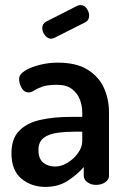

<svg xmlns="http://www.w3.org/2000/svg" viewBox="-20 -726 499 754"><path d="M158 8Q103 8 64 -24.5Q25 -57 25 -124Q25 -181 55 -212Q85 -243 137.5 -255Q190 -267 259 -267H303V-285Q303 -311 293.5 -335.5Q284 -360 262.5 -376.5Q241 -393 204 -393Q167 -393 147 -386Q127 -379 115 -371Q103 -363 93 -363Q75 -363 65 -380.5Q55 -398 55 -416Q55 -434 78.5 -448.5Q102 -463 137 -471.5Q172 -480 206 -480Q280 -480 324 -452.5Q368 -425 388 -381Q408 -337 408 -286V-35Q408 -21 393.5 -10.5Q379 0 357 0Q337 0 323 -10.5Q309 -21 309 -35V-70Q283 -40 246 -16Q209 8 158 8ZM196 -72Q221 -72 245.5 -87Q270 -102 286.5 -125Q303 -148 303 -172V-209H278Q240 -209 206 -204.5Q172 -200 151.5 -184.5Q131 -169 131 -137Q131 -103 149.5 -87.5Q168 -72 196 -72ZM181 -574Q167 -574 156.5 -587.5Q146 -601 146 -615Q146 -633 161 -641L285 -704Q291 -706 296 -706Q311 -706 320.5 -692.5Q330 -679 330 -665Q330 -646 314 -638L193 -577Q190 -576 187 -575Q184 -574 181 -574Z"/></svg>

Font: Dosis SemiBold
Style: Regular
Weight: 600
Designer: EdgarTolentino, PabloImpallari, IginoMarini
Foundry: EdgarTolentino, PabloImpallari, IginoMarini
Version: Version 3.001; ttfautohint (v1.8.2)